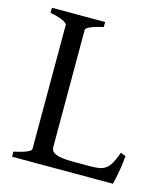

<svg xmlns="http://www.w3.org/2000/svg" viewBox="-96 -691 668 766"><g transform="rotate(15 238.0 -307.5)"><path d="M460.9 -119.1Q457 -76.7 450.9 -45.4Q444.8 -14.2 440.9 0H24.4V-21Q57.6 -27.8 76.4 -35.9Q95.2 -43.9 95.2 -50.8V-564Q95.2 -569.8 77.4 -578.6Q59.6 -587.4 24.4 -594.2V-615.2H244.1V-594.2Q210.9 -587.4 192.1 -579.1Q173.3 -570.8 173.3 -564V-80.1Q173.3 -71.3 177.5 -64.7Q181.6 -58.1 191.9 -53.5Q202.1 -48.8 219.7 -46.4Q237.3 -43.9 264.2 -43.9H334Q356.4 -43.9 371.8 -46.4Q387.2 -48.8 398.9 -57.4Q410.6 -65.9 420.2 -82.5Q429.7 -99.1 439.9 -127.9Z"/></g></svg>

Font: Gentium Plus Phon
Style: Regular
Weight: 400
Designer: J. Victor Gaultney, Annie Olsen, Iska Routamaa, Becca Hirsbrunner
Foundry: SIL International
Version: Version 5.000